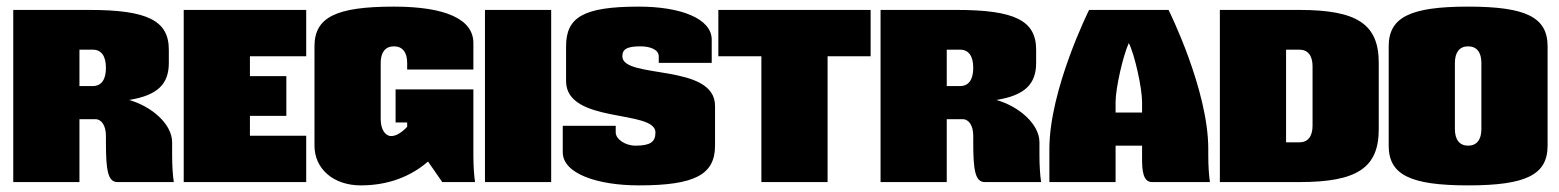

<svg xmlns="http://www.w3.org/2000/svg" viewBox="-20 -550 4710 580"><path d="M220 -400H260C286 -400 300 -381 300 -345C300 -309 286 -290 260 -290H220ZM20 -520V0H220V-190H268C287 -190 300 -170 300 -140V-120C300 -35 306 0 335 0H505C502 -20 500 -49 500 -80V-120C500 -176 437 -229 370 -248C456 -262 490 -296 490 -360V-400C490 -488 425 -520 250 -520Z M535 -520V0H905V-140H735V-200H845V-320H735V-380H905V-520Z M1410 -340V-420C1410 -492 1326 -530 1170 -530C995 -530 930 -498 930 -410V-110C930 -40 987 10 1070 10C1153 10 1221 -17 1273 -62L1316 0H1415C1412 -20 1410 -49 1410 -80V-280H1175V-180H1210V-167C1194 -150 1177 -139 1162 -139C1143 -139 1130 -160 1130 -190V-360C1130 -392 1144 -410 1170 -410C1196 -410 1210 -392 1210 -360V-340Z M1445 -520V0H1645V-520Z M1680 -170V-90C1680 -25 1786 10 1910 10C2078 10 2140 -22 2140 -110V-230C2140 -360 1860 -310 1860 -380C1860 -402 1875 -410 1915 -410C1944 -410 1970 -400 1970 -380V-360H2130V-430C2130 -495 2034 -530 1910 -530C1742 -530 1690 -498 1690 -410V-305C1690 -175 1960 -220 1960 -150C1960 -121 1944 -110 1900 -110C1868 -110 1840 -130 1840 -150V-170Z M2150 -520V-380H2280V0H2480V-380H2610V-520Z M2840 -400H2880C2906 -400 2920 -381 2920 -345C2920 -309 2906 -290 2880 -290H2840ZM2640 -520V0H2840V-190H2888C2907 -190 2920 -170 2920 -140V-120C2920 -35 2926 0 2955 0H3125C3122 -20 3120 -49 3120 -80V-120C3120 -176 3057 -229 2990 -248C3076 -262 3110 -296 3110 -360V-400C3110 -488 3045 -520 2870 -520Z M3270 -520C3270 -520 3150 -280 3150 -100V0H3350V-110H3430V-70C3430 -35 3433 0 3460 0H3635C3632 -20 3630 -49 3630 -80V-100C3630 -280 3510 -520 3510 -520ZM3350 -210V-242C3350 -284 3373 -384 3390 -420C3408 -384 3430 -284 3430 -242V-210Z M3665 -520V0H3905C4080 0 4145 -43 4145 -160V-360C4145 -477 4080 -520 3905 -520ZM3865 -400H3905C3931 -400 3945 -382 3945 -350V-170C3945 -138 3931 -120 3905 -120H3865Z M4415 -530C4240 -530 4175 -498 4175 -410V-110C4175 -22 4240 10 4415 10C4590 10 4655 -22 4655 -110V-410C4655 -498 4590 -530 4415 -530ZM4415 -410C4441 -410 4455 -392 4455 -360V-160C4455 -128 4441 -110 4415 -110C4389 -110 4375 -128 4375 -160V-360C4375 -392 4389 -410 4415 -410Z"/></svg>

Font: MikodacsPCS
Style: Regular
Weight: 900
Designer: gluk (gluksza@wp.pl)
Foundry: gluk (gluksza@wp.pl)
Version: Version 0.27